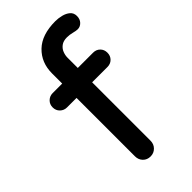

<svg xmlns="http://www.w3.org/2000/svg" viewBox="-229 -804 870 870"><g transform="rotate(-45 205.5 -369.5)"><path d="M315 -739Q334 -739 354 -734Q374 -729 387.5 -717.5Q401 -706 401 -686Q401 -666 389 -653.5Q377 -641 361 -641Q351 -641 334 -645.5Q317 -650 300 -650Q277 -650 263 -639.5Q249 -629 243 -613.5Q237 -598 237 -583V-51Q237 -29 222.5 -14.5Q208 0 187 0Q165 0 151 -14.5Q137 -29 137 -51V-582Q137 -651 182.5 -695Q228 -739 315 -739ZM335 -517Q355 -517 368 -504Q381 -491 381 -471Q381 -451 368 -438Q355 -425 335 -425H76Q57 -425 43.5 -438Q30 -451 30 -471Q30 -491 43.5 -504Q57 -517 76 -517Z"/></g></svg>

Font: Quicksand SemiBold
Style: Regular
Weight: 600
Designer: Andrew Paglinawan
Foundry: Andrew Paglinawan
Version: Version 3.006